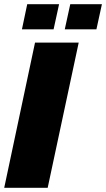

<svg xmlns="http://www.w3.org/2000/svg" viewBox="-28 -890 503 910"><path d="M-8 0 138 -688H345L198 0ZM76 -751 101 -870H252L226 -751ZM279 -751 305 -870H455L429 -751Z"/></svg>

Font: Saira Semi Condensed Black
Style: Italic
Weight: 900
Width: 4
Italic angle: -12°
Designer: Hector Gatti with collaboration of the Omnibus-Type team
Foundry: Omnibus-Type
Version: Version 1.001; ttfautohint (v1.8)